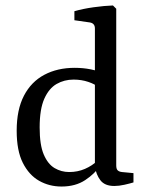

<svg xmlns="http://www.w3.org/2000/svg" viewBox="-20 -674 533 702"><path d="M205 8Q160 8 123 -13Q86 -34 63.5 -78.5Q41 -123 41 -196Q41 -273 67.5 -324Q94 -375 142 -400.5Q190 -426 253 -426Q284 -426 311.5 -420.5Q339 -415 354 -409L338 -356Q328 -366 303 -374.5Q278 -383 249 -383Q215 -383 187 -367Q159 -351 142 -313Q125 -275 125 -208Q125 -144 140 -109Q155 -74 179.5 -59.5Q204 -45 233 -45Q264 -45 290.5 -56.5Q317 -68 337 -87L348 -70Q327 -39 291.5 -15.5Q256 8 205 8ZM405 -642V-69Q405 -56 410.5 -51Q416 -46 426 -45L468 -41V-7Q455 -3 435 1.5Q415 6 398 6Q363 6 347 -15Q331 -36 327 -66V-570Q327 -589 308 -592L252 -600V-633Q283 -642 322.5 -647.5Q362 -653 393 -654Z"/></svg>

Font: Rasa
Style: Regular
Weight: 400
Designer: Anna Giedrys (Yrsa+Rasa design), David Brezina (Yrsa art-direction, Rasa art-direction, design)
Foundry: Rosetta Type Foundry
Version: Version 2.004